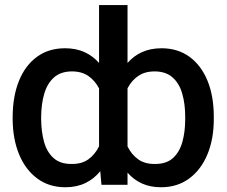

<svg xmlns="http://www.w3.org/2000/svg" viewBox="-20 -748 917 777"><path d="M31.2 -265.6V-275.4Q31.7 -359.4 57.1 -421.6Q82.5 -483.9 129.9 -518.3Q177.2 -552.7 243.2 -552.7Q287.1 -552.7 321.3 -537.4Q355.5 -522 380.9 -493.2V-727.5H496.1V-493.2Q521 -522 555.4 -537.4Q589.8 -552.7 633.8 -552.7Q699.2 -552.7 746.6 -518.3Q793.9 -483.9 819.6 -421.6Q845.2 -359.4 845.2 -275.4V-265.6Q845.2 -185.1 819.3 -123Q793.5 -61 745.6 -25.6Q697.8 9.8 631.3 9.8Q588.4 9.8 554.7 -5.4Q521 -20.5 496.1 -49.3V0H390.6L385.7 -55.2Q360.4 -23.9 325.2 -7.1Q290 9.8 244.6 9.8Q178.7 9.8 130.9 -25.6Q83 -61 57.4 -123Q31.7 -185.1 31.2 -265.6ZM729.5 -265.6V-275.4Q729.5 -327.6 717.5 -369.1Q705.6 -410.6 678.2 -434.8Q650.9 -459 605.5 -459Q565.9 -459 539.1 -440.4Q512.2 -421.9 496.1 -390.6V-155.3Q512.2 -122.6 539.1 -103.3Q565.9 -84 606.9 -84.5Q652.8 -84 679.7 -108.2Q706.5 -132.3 718 -173.6Q729.5 -214.8 729.5 -265.6ZM146.5 -275.4V-265.6Q147 -214.8 158.4 -173.6Q169.9 -132.3 197 -108.2Q224.1 -84 270 -84.5Q311 -84 337.9 -103.5Q364.7 -123 380.9 -155.8V-390.1Q364.7 -421.4 337.9 -440.2Q311 -459 271.5 -459Q226.1 -459 198.7 -434.8Q171.4 -410.6 159.2 -369.1Q147 -327.6 146.5 -275.4Z"/></svg>

Font: Inter Tight Medium
Style: Regular
Weight: 500
Designer: Rasmus Andersson
Foundry: rsms
Version: Version 3.004; ttfautohint (v1.8.4.7-5d5b)